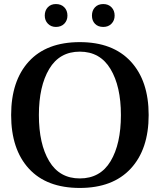

<svg xmlns="http://www.w3.org/2000/svg" viewBox="-20 -918 789 948"><path d="M201 -841Q201 -866 216 -882Q231 -898 256 -898Q282 -898 297.5 -882Q313 -866 313 -841Q313 -817 297.5 -801Q282 -785 256 -785Q232 -785 216.5 -801Q201 -817 201 -841ZM434 -841Q434 -866 449 -882Q464 -898 490 -898Q515 -898 530.5 -882Q546 -866 546 -841Q546 -817 530.5 -801Q515 -785 490 -785Q464 -785 449 -800.5Q434 -816 434 -841ZM35 -350Q35 -519 122.5 -614.5Q210 -710 374 -710Q537 -710 625.5 -614.5Q714 -519 714 -350Q714 -181 625.5 -85.5Q537 10 374 10Q210 10 122.5 -85.5Q35 -181 35 -350ZM577 -350Q577 -492 525.5 -577.5Q474 -663 374 -663Q274 -663 223 -577.5Q172 -492 172 -350Q172 -207 223 -122Q274 -37 374 -37Q475 -37 526 -122Q577 -207 577 -350Z"/></svg>

Font: Trirong SemiBold
Style: Regular
Weight: 600
Designer: Katatrad Team
Foundry: CadsonDemak
Version: Version 1.000